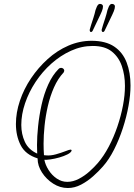

<svg xmlns="http://www.w3.org/2000/svg" viewBox="-20 -929 676 965"><path d="M501 -769Q500 -768 496.5 -768.5Q493 -769 493 -770Q490 -775 491 -780Q492 -786 497.5 -802.5Q503 -819 509.5 -839.5Q516 -860 520 -878Q523 -887 527 -896Q531 -905 537 -908Q540 -910 546 -909Q553 -908 556 -903Q562 -891 544.5 -855.5Q527 -820 505 -773Q502 -770 501 -769ZM441 -769Q440 -768 436.5 -768.5Q433 -769 433 -770Q430 -775 431 -780Q432 -786 437.5 -802.5Q443 -819 449.5 -839.5Q456 -860 460 -878Q463 -887 467 -896Q471 -905 477 -908Q480 -910 486 -909Q493 -908 496 -903Q502 -891 484.5 -855.5Q467 -820 445 -773Q442 -770 441 -769ZM321 16Q282 16 247.5 -6Q213 -28 191 -62Q169 -96 169 -132V-133Q108 -152 84 -199Q60 -246 60 -306Q60 -363 80 -422.5Q100 -482 136 -535.5Q172 -589 219.5 -632Q267 -675 323.5 -699.5Q380 -724 440 -724Q511 -724 554 -695Q597 -666 616.5 -615Q636 -564 636 -499Q636 -453 626 -397.5Q616 -342 597.5 -285Q579 -228 553.5 -177.5Q528 -127 497 -92Q477 -69 448.5 -43.5Q420 -18 387.5 -1Q355 16 321 16ZM318 -15Q347 -15 376 -30Q405 -45 430 -67.5Q455 -90 472 -110Q502 -145 527 -192.5Q552 -240 570 -293Q588 -346 598 -398.5Q608 -451 608 -497Q608 -551 592.5 -596.5Q577 -642 542 -670Q507 -698 446 -698Q390 -698 337 -674Q284 -650 238.5 -609.5Q193 -569 159 -517.5Q125 -466 106 -410Q87 -354 87 -301Q87 -255 105 -216Q123 -177 167 -157Q167 -168 166.5 -179Q166 -190 166 -200Q166 -242 171.5 -295Q177 -348 189 -402.5Q201 -457 222.5 -504.5Q244 -552 275 -583Q280 -588 287 -588Q293 -588 298 -584Q303 -580 303 -573L300 -565Q271 -534 251.5 -490Q232 -446 220.5 -396Q209 -346 204 -297Q199 -248 199 -207Q199 -193 199.5 -178Q200 -163 201 -149L212 -148Q235 -146 261.5 -153.5Q288 -161 308.5 -169Q329 -177 334 -177Q340 -177 340 -172Q337 -162 319 -153Q301 -144 278 -137.5Q255 -131 234 -128Q213 -125 203 -126Q208 -100 224.5 -74Q241 -48 265.5 -31.5Q290 -15 318 -15Z"/></svg>

Font: Licorice
Style: Regular
Weight: 400
Designer: Robert E. Leuschke
Foundry: Robert E. Leuschke
Version: Version 1.010; ttfautohint (v1.8.3)